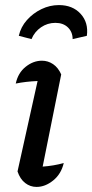

<svg xmlns="http://www.w3.org/2000/svg" viewBox="-20 -729 363 756"><path d="M231 -87Q221 -44 189.5 -18.5Q158 7 124 7Q99 7 79 -8.5Q59 -24 49 -54L128 -410Q81 -408 42 -400Q51 -442 81 -466Q111 -490 145 -490Q169 -490 189 -476.5Q209 -463 221 -436L148 -73Q191 -76 231 -87ZM212 -709Q266 -709 297.5 -674.5Q329 -640 322 -588L266 -575Q266 -603 247.5 -621Q229 -639 198 -639Q167 -639 141.5 -621.5Q116 -604 104 -575L54 -588Q62 -623 86 -650Q110 -677 143 -693Q176 -709 212 -709Z"/></svg>

Font: Piazzolla Medium
Style: Italic
Weight: 500
Italic angle: -11.3°
Designer: Juan Pablo del Peral
Foundry: Huerta Tipografica
Version: Version 1.330